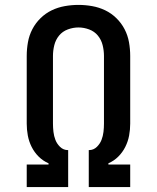

<svg xmlns="http://www.w3.org/2000/svg" viewBox="-20 -763 640 783"><path d="M89 0V-92H178V-97Q155 -107 137.5 -124.5Q120 -142 109 -164Q98 -186 93.5 -210Q89 -234 89 -259V-535Q89 -563 94 -591Q99 -619 112 -644Q125 -669 145.5 -689Q166 -709 191 -721Q216 -733 244 -738Q272 -743 300 -743Q328 -743 356 -738Q384 -733 409 -721Q434 -709 454.5 -689Q475 -669 488 -644Q501 -619 506 -591Q511 -563 511 -535V-259Q511 -234 506.5 -210Q502 -186 491 -164Q480 -142 462.5 -124.5Q445 -107 422 -97V-92H511V0H342V-151H346Q363 -152 375.5 -164.5Q388 -177 394 -192.5Q400 -208 402 -225Q404 -242 404 -259V-535Q404 -557 398.5 -579Q393 -601 379 -618Q365 -635 343.5 -643Q322 -651 300 -651Q278 -651 256.5 -643Q235 -635 221 -618Q207 -601 201.5 -579Q196 -557 196 -535V-259Q196 -242 198 -225Q200 -208 206 -192.5Q212 -177 224.5 -164.5Q237 -152 254 -151H258V0Z"/></svg>

Font: Iosevka Slab Semibold Extended
Style: Regular
Weight: 600
Width: 7
Monospace: yes
Designer: Belleve Invis
Foundry: Belleve Invis
Version: Version 11.1.0; ttfautohint (v1.8.3)